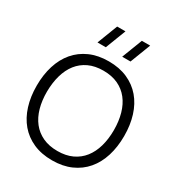

<svg xmlns="http://www.w3.org/2000/svg" viewBox="-223 -1103 1168 1261"><g transform="rotate(30 361.5 -472.5)"><path d="M484.3 -805H421.3L481 -960H544ZM297 -805H234L293.7 -960H356.7ZM361.7 15Q442.3 15 504.2 -12.5Q566.2 -40 608.2 -89.5Q650.2 -139 671.8 -208Q693.3 -277 693.3 -360Q693.3 -443 671.8 -512Q650.2 -581 608.2 -630.5Q566.2 -680 504.2 -707.5Q442.3 -735 361.7 -735Q281 -735 219.1 -707.5Q157.2 -680 115.2 -630.5Q73.2 -581 51.6 -512Q30 -443 30 -360Q30 -277 51.6 -208Q73.2 -139 115.2 -89.5Q157.2 -40 219.1 -12.5Q281 15 361.7 15ZM361.7 -55.7Q298.2 -55.7 250.5 -77.8Q202.8 -100 171 -140.2Q139.2 -180.5 123.4 -236.6Q107.7 -292.7 108 -360Q108.7 -427.5 124.6 -483.5Q140.5 -539.5 172 -579.8Q203.5 -620 250.8 -642.2Q298.2 -664.3 361.7 -664.3Q425.2 -664.3 472.7 -642.2Q520.2 -620 551.8 -579.8Q583.5 -539.5 599.4 -483.5Q615.3 -427.5 615.3 -360Q615.3 -292.7 599.4 -236.6Q583.5 -180.5 551.8 -140.2Q520.2 -100 472.7 -77.8Q425.2 -55.7 361.7 -55.7Z"/></g></svg>

Font: Vela Sans GX ExtLt
Style: Regular
Weight: 200
Designer: Principal design: Mikhail Sharanda - project Manrope.
Design modification: Ravid Balaliev
Foundry: Mikhail Sharanda
Version: Version 1.001